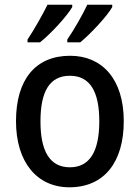

<svg xmlns="http://www.w3.org/2000/svg" viewBox="-20 -786 594 816"><path d="M457 -756V-766H351C333 -727 295 -660 266 -618V-606H321C365 -642 436 -718 457 -756ZM287 -756V-766H182C162 -726 126 -661 97 -618V-606H150C198 -644 265 -718 287 -756ZM506 -271C506 -450 414 -549 278 -549C130 -549 48 -447 48 -271C48 -97 137 10 275 10C423 10 506 -97 506 -271ZM152 -270C152 -396 190 -464 277 -464C363 -464 402 -396 402 -271C402 -145 363 -75 277 -75C190 -75 152 -146 152 -270Z"/></svg>

Font: Noto Sans Arabic SemCond Med
Style: Regular
Weight: 500
Width: 4
Designer: Monotype Design Team, Nadine Chahine, Nizar Qandah and Khaled Hosny
Foundry: Monotype Imaging Inc.
Version: Version 2.012